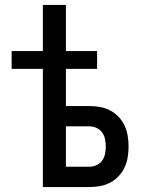

<svg xmlns="http://www.w3.org/2000/svg" viewBox="-20 -755 588 775"><path d="M153 0V-477H27V-549H153V-735H246V-549H372V-477H246V-327H341Q363 -327 384.5 -323Q406 -319 425 -309Q444 -299 459 -283Q474 -267 483 -247.5Q492 -228 495.5 -206.5Q499 -185 499 -163Q499 -142 495.5 -120.5Q492 -99 483 -79.5Q474 -60 459 -44Q444 -28 425 -18Q406 -8 384.5 -4Q363 0 341 0ZM246 -82H341Q356 -82 370 -88.5Q384 -95 392.5 -107Q401 -119 404 -134Q407 -149 407 -163Q407 -178 404 -193Q401 -208 392.5 -220Q384 -232 370 -238.5Q356 -245 341 -245H246Z"/></svg>

Font: Iosevka Semi-Condensed Medium
Style: Regular
Weight: 500
Monospace: yes
Designer: Belleve Invis
Foundry: Belleve Invis
Version: Version 27.3.5